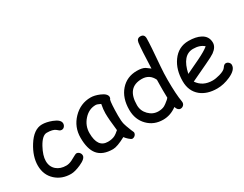

<svg xmlns="http://www.w3.org/2000/svg" viewBox="-85 -1291 2332 1837"><g transform="rotate(-30 1080.5 -372.5)"><path d="M288.6 30.8Q188.5 30.8 121.6 -29.8Q51.3 -93.3 51.3 -197.3Q51.3 -296.4 117.2 -401.9Q190.4 -519 282.2 -519Q330.1 -519 389.2 -496.6Q463.9 -467.8 463.9 -426.3Q463.9 -407.7 451.7 -393.3Q439.5 -378.9 421.4 -378.9Q407.2 -378.9 396.7 -387.5Q386.2 -396 376.5 -404.3Q347.7 -427.2 282.2 -427.2Q232.4 -427.2 183.6 -338.4Q139.2 -256.8 139.2 -197.3Q139.2 -132.8 183.1 -95.7Q224.1 -61 288.6 -61Q317.9 -61 351.1 -76.7L407.7 -106.9Q422.4 -114.7 428.7 -114.7Q446.8 -114.7 460 -100.3Q473.1 -85.9 473.1 -67.4Q473.1 -31.7 397.9 1.5Q332 30.8 288.6 30.8Z M962.9 32.2Q953.6 32.2 929.2 10.7Q907.2 -9.3 896.5 -24.9Q849.6 0.5 814 13.4Q778.3 26.4 754.4 26.4Q640.1 26.4 587.9 -38.1Q538.6 -98.6 538.6 -223.6Q538.6 -341.8 619.9 -425.8Q701.2 -509.8 814 -509.8Q856.4 -509.8 909.2 -487.8Q975.6 -460.4 975.6 -421.9Q975.6 -408.7 965.8 -398.4Q960.9 -379.9 958.3 -337.4Q955.6 -294.9 955.1 -228.5Q954.6 -168 963.4 -132.8Q968.3 -111.3 994.1 -46.9Q997.6 -38.1 1005.4 -21L1008.3 -12.7Q1008.3 6.8 994.6 19.5Q981 32.2 962.9 32.2ZM861.3 -307.1Q861.3 -328.1 864 -352.8Q866.7 -377.4 872.1 -405.3Q854 -414.6 841.1 -418.9Q828.1 -423.3 820.3 -423.3Q744.6 -423.3 689.7 -361.6Q634.8 -299.8 634.8 -219.2Q634.8 -139.2 663.1 -99.1Q691.4 -59.1 748 -59.1Q794.9 -59.1 827.6 -76.2Q845.2 -85.4 877 -113.3Q861.3 -242.7 861.3 -307.1Z M1543 -431.2Q1537.1 -359.4 1537.1 -287.6Q1537.1 -125 1552.2 -42Q1553.2 -35.2 1553.2 -30.8Q1553.2 -11.2 1539.6 1.5Q1525.9 14.2 1507.8 14.2Q1477.5 14.2 1463.4 -29.8Q1428.2 -3.9 1390.4 9.3Q1352.5 22.5 1311.5 22.5Q1210.4 22.5 1144 -44.9Q1075.7 -113.8 1075.7 -221.7Q1075.7 -352.1 1144.8 -430.7Q1213.9 -509.3 1324.2 -509.3Q1380.9 -509.3 1411.6 -491.7L1457.5 -458Q1464.4 -663.6 1473.6 -734.9Q1480 -778.3 1518.1 -778.3Q1562.5 -778.3 1562.5 -731Q1562.5 -663.1 1543 -431.2ZM1326.2 -418.5Q1244.1 -418.5 1203.1 -369.9Q1162.1 -321.3 1162.1 -223.6Q1162.1 -160.6 1206.8 -115.2Q1251.5 -69.8 1311.5 -69.8Q1352.5 -69.8 1380.9 -85Q1397.5 -93.8 1435.1 -125.5Q1442.4 -131.8 1449.2 -140.6L1447.8 -225.1L1448.2 -281.7L1449.2 -339.4Q1430.7 -378.9 1399.9 -398.7Q1369.1 -418.5 1326.2 -418.5Z M1908.7 22.5Q1798.3 22.5 1730 -32.7Q1655.3 -93.8 1655.3 -203.6Q1655.3 -330.6 1716.8 -416.5Q1783.7 -510.3 1895.5 -510.3Q1976.6 -510.3 2027.8 -482.9Q2090.8 -449.2 2090.8 -379.4Q2090.8 -330.6 2035.6 -290.5Q2011.2 -272.9 1932.1 -235.8L1745.6 -147.5Q1772.9 -106.9 1813.7 -86.4Q1854.5 -65.9 1908.7 -65.9Q1942.4 -65.9 1987.8 -78.6Q2045.4 -94.7 2062 -120.8Q2078.6 -147 2097.7 -147Q2114.7 -147 2128.2 -134Q2141.6 -121.1 2141.6 -104Q2141.6 -49.8 2054.2 -10.7Q1979.5 22.5 1908.7 22.5ZM1895.5 -422.4Q1835.9 -422.4 1796.4 -376.2Q1756.8 -330.1 1737.3 -237.3L1887.2 -308.6Q1975.6 -351.6 2013.2 -383.3Q1971.2 -422.4 1895.5 -422.4Z"/></g></svg>

Font: Righma Çiddhi
Style: Regular
Weight: 400
Designer: R.S. Wihananto
Foundry: R.S. Wihananto
Version: Version 2.0.1